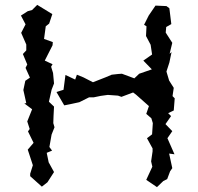

<svg xmlns="http://www.w3.org/2000/svg" viewBox="-20 -739 812 789"><path d="M539 -350 592 -303 581 -271 602 -253 608 -233 605 -187 584 -171 607 -129V-117L601 -76L606 -54L581 0L625 30L651 5L667 -3L679 -35L688 -48L675 -108L697 -105L668 -171L688 -200L660 -229L683 -262L671 -274L694 -285L698 -335L689 -344L694 -378L675 -408L664 -445L676 -482L685 -525L677 -518L688 -563L661 -605L663 -628L684 -640L676 -705L664 -714L619 -716L591 -675L572 -637L582 -631L580 -591L599 -555L605 -515L569 -490L604 -454L552 -436L532 -417L481 -436L466 -435L439 -432L413 -421L362 -401L323 -421L296 -432L289 -412L249 -431L241 -370L212 -361L244 -306L269 -311L306 -319L346 -339H365L394 -345L423 -349L465 -346L479 -341L527 -359ZM66 -675 85 -639 67 -604 88 -556V-532L74 -517L92 -474L85 -460L103 -420L84 -407L76 -369L88 -315L80 -314L112 -290L92 -240L102 -209L95 -199L118 -152L94 -124L99 -109L115 -60L104 -25V-15L152 28L175 10L202 -32L180 -72L172 -111L194 -120L183 -135L192 -186L204 -216L199 -233L200 -262L202 -301L181 -321L192 -370L202 -396L198 -439L190 -465L196 -475L164 -490L196 -553L197 -566L161 -579L168 -631L182 -642L195 -681L133 -719L112 -698L94 -693Z"/></svg>

Font: チョークS
Style: Regular
Weight: 400
Designer: [Stick] Fontworks Inc.
Foundry: [Stick] Fontworks Inc.
Version: Version 1.200;FEAKit 1.0